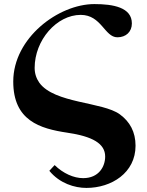

<svg xmlns="http://www.w3.org/2000/svg" viewBox="-20 -711 720 942"><path d="M222 127C273 189 346 211 404 211C527 211 645 137 645 4C645 -64 617 -114 568 -150C483 -212 247 -203 173 -305C159 -325 150 -349 150 -378C150 -514 258 -638 376 -638C478 -638 493 -528 556 -528C598 -528 627 -555 627 -596C627 -675 535 -691 443 -691C267 -691 45 -525 45 -311C45 -119 176 -80 310 -60C433 -42 496 -7 496 57C496 106 465 163 388 163C342 163 290 140 248 99Z"/></svg>

Font: XITS Math
Style: Bold
Weight: 700
Designer: MicroPress Inc., with final additions and corrections provided by Coen Hoffman, Elsevier (retired)
Version: Version 1.302